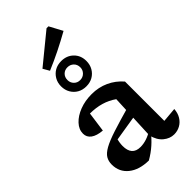

<svg xmlns="http://www.w3.org/2000/svg" viewBox="-295 -1045 1133 1133"><g transform="rotate(-45 272.0 -478.5)"><path d="M438 8Q403 8 372.5 -17Q342 -42 330 -91L343 -381Q273 -431 173 -431Q156 -431 139 -429Q122 -427 107 -424L177 -458L156 -306Q109 -310 84.5 -328Q60 -346 60 -376Q60 -411 87.5 -440.5Q115 -470 160.5 -487.5Q206 -505 261 -505Q319 -505 368 -482.5Q417 -460 453 -418V-90L544 -98Q542 -66 527.5 -42Q513 -18 489.5 -5Q466 8 438 8ZM223 11Q144 10 97.5 -27.5Q51 -65 51 -127Q51 -155 63.5 -176Q76 -197 109 -215.5Q142 -234 203.5 -254Q265 -274 361 -301V-237L146 -202L184 -219Q179 -204 176.5 -188Q174 -172 174 -159Q174 -120 191.5 -100Q209 -80 245 -80Q270 -80 296.5 -88.5Q323 -97 353 -116V-103Q326 -68 294.5 -40Q263 -12 223 11ZM272 -559Q241 -559 217.5 -572.5Q194 -586 180 -610Q166 -634 166 -665Q166 -695 180 -719Q194 -743 217.5 -756.5Q241 -770 272 -770Q318 -770 348 -740.5Q378 -711 378 -665Q378 -634 364 -610Q350 -586 326.5 -572.5Q303 -559 272 -559ZM272 -611Q295 -611 310.5 -626.5Q326 -642 326 -664Q326 -688 310.5 -703Q295 -718 272 -718Q249 -718 234 -703Q219 -688 219 -664Q219 -642 234 -626.5Q249 -611 272 -611ZM185 -776 162 -816 348 -968H364L408 -886Q353 -855 297.5 -827.5Q242 -800 185 -776Z"/></g></svg>

Font: Piazzolla Thin
Style: Bold
Weight: 700
Version: Version 2.005